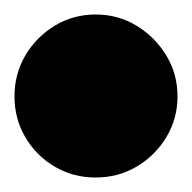

<svg xmlns="http://www.w3.org/2000/svg" viewBox="-82 -243 265 265"><path d="M-62 -110Q-62 -79 -47 -53.5Q-32 -28 -6.5 -13Q19 2 50 2Q81 2 106.5 -13Q132 -28 147.5 -53.5Q163 -79 163 -110Q163 -141 147.5 -166.5Q132 -192 106.5 -207.5Q81 -223 50 -223Q19 -223 -6.5 -207.5Q-32 -192 -47 -166.5Q-62 -141 -62 -110Z"/></svg>

Font: Linefont Black
Style: Regular
Weight: 900
Monospace: yes
Version: Version 3.002;gftools[0.9.33]